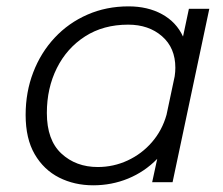

<svg xmlns="http://www.w3.org/2000/svg" viewBox="-20 -558 683 588"><path d="M265.5 9.5Q208 9.5 161 -14.2Q114 -38 86.2 -85.8Q58.5 -133.5 58.5 -206Q58.5 -276 81.8 -336.5Q105 -397 147.5 -442.5Q190 -488 247.8 -513.2Q305.5 -538.5 373.5 -538.5Q432.5 -538.5 476.2 -514.5Q520 -490.5 540.5 -446L558.5 -531H621L508.5 0H446L461.5 -71.5Q423 -32 372.5 -11.2Q322 9.5 265.5 9.5ZM123.5 -212Q123.5 -129 168 -87.8Q212.5 -46.5 279.5 -46.5Q327.5 -46.5 370.8 -66.5Q414 -86.5 445.2 -122.5Q476.5 -158.5 490 -206.5L515 -324.5Q517 -338.5 517 -350.5Q517 -411.5 476.2 -447Q435.5 -482.5 372.5 -482.5Q296.5 -482.5 240.5 -446.5Q184.5 -410.5 154 -349.2Q123.5 -288 123.5 -212Z"/></svg>

Font: Epilogue Light
Style: Italic
Weight: 300
Italic angle: -12°
Designer: Tyler Finck
Foundry: Etcetera Type Co
Version: Version 2.111; ttfautohint (v1.8.3)